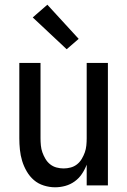

<svg xmlns="http://www.w3.org/2000/svg" viewBox="-20 -787 540 815"><path d="M214 8Q190 8 166 0.5Q142 -7 124 -22.5Q106 -38 93.5 -59.5Q81 -81 74 -104Q67 -127 64.5 -151.5Q62 -176 62 -200V-520H152V-200Q152 -185 153.5 -169.5Q155 -154 160 -140Q165 -126 173 -112.5Q181 -99 193 -89.5Q205 -80 220 -76Q235 -72 250 -72Q265 -72 280 -76Q295 -80 307 -89.5Q319 -99 327 -112.5Q335 -126 340 -140Q345 -154 346.5 -169.5Q348 -185 348 -200V-520H438V0H348V-88Q340 -67 327.5 -48.5Q315 -30 297 -17Q279 -4 257.5 2Q236 8 214 8ZM263 -578 119 -713 181 -767 314 -622Z"/></svg>

Font: Iosevka SS04 Medium
Style: Regular
Weight: 500
Monospace: yes
Designer: Belleve Invis
Foundry: Belleve Invis
Version: Version 19.0.0; ttfautohint (v1.8.4)